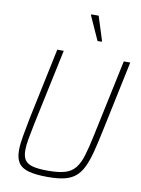

<svg xmlns="http://www.w3.org/2000/svg" viewBox="-99 -977 775 1052"><g transform="rotate(10 289.0 -451.5)"><path d="M241 8Q174 8 134.5 -3Q95 -14 78 -39.5Q61 -65 61 -109Q61 -142 69 -187.5Q77 -233 89 -294L172 -688H208L118 -264Q108 -215 101.5 -178.5Q95 -142 95 -115Q95 -81 108 -61.5Q121 -42 152 -34Q183 -26 236 -26Q295 -26 330.5 -36.5Q366 -47 387.5 -73.5Q409 -100 423 -146Q437 -192 452 -264L542 -688H578L495 -294Q480 -222 466.5 -170.5Q453 -119 436 -84.5Q419 -50 394 -29.5Q369 -9 332 -0.5Q295 8 241 8ZM381 -773 321 -906 322 -911H363L405 -778L404 -773Z"/></g></svg>

Font: Saira SemiCondensed Thin
Style: Italic
Weight: 250
Width: 4
Italic angle: -12°
Designer: Hector Gatti with collaboration of the Omnibus-Type team
Foundry: Omnibus-Type
Version: Version 1.101